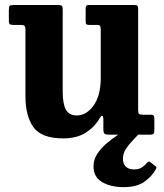

<svg xmlns="http://www.w3.org/2000/svg" viewBox="-20 -540 657 770"><path d="M82 -155V-420Q82 -432 78.8 -436Q75.5 -440 64.5 -440H34.5Q23.5 -440 19.5 -443Q15.5 -446 15.5 -457.5V-499Q15.5 -512.5 18.5 -516.2Q21.5 -520 34.5 -520H212.5Q224 -520 227.8 -516.8Q231.5 -513.5 231.5 -502.5V-172Q231.5 -124 244.2 -100.5Q257 -77 288 -77Q326.5 -77 355.2 -116.8Q384 -156.5 384 -227V-421Q384 -432 381.2 -436Q378.5 -440 370.5 -440H337.5Q329.5 -440 326.5 -442.5Q323.5 -445 323.5 -455.5V-503.5Q323.5 -513.5 326 -516.8Q328.5 -520 338 -520H518.5Q529 -520 531.5 -516.8Q534 -513.5 534 -502.5V-99Q534 -86 537.8 -83Q541.5 -80 554 -80H584.5Q592.5 -80 595.8 -76.8Q599 -73.5 599 -63.5V-19.5Q599 -8 596 -4Q593 0 582 0H416.5Q403 0 398.8 -4.2Q394.5 -8.5 394.5 -23.5V-60Q394.5 -73.5 390.5 -75.5Q386.5 -77.5 379.5 -65.5Q360.5 -31.5 324.2 -8.2Q288 15 233.5 15Q146.5 15 114.2 -29.8Q82 -74.5 82 -155ZM475.5 210.5Q424 210.5 389.5 190.2Q355 170 355 127Q355 100.5 369.8 77.5Q384.5 54.5 407.5 35Q430.5 15.5 455.2 -0.8Q480 -17 500 -30.5Q508.5 -36 518.2 -33.8Q528 -31.5 531.5 -28Q540.5 -20 542 -15.2Q543.5 -10.5 537.5 -3.5Q526 9.5 510.8 25Q495.5 40.5 484.2 58.5Q473 76.5 473 97Q473 116 484.2 127.8Q495.5 139.5 518 139.5Q536.5 139.5 548.5 131.8Q560.5 124 568.5 114Q576 104.5 583 110.5L602.5 125.5Q607.5 129 607.5 131.5Q607.5 134 604.5 139.5Q589.5 167 559.2 188.8Q529 210.5 475.5 210.5Z"/></svg>

Font: Besley* Narrow
Style: Bold
Weight: 700
Width: 4
Designer: Owen Earl
Foundry: indestructible type*
Version: Version 3.000; ttfautohint (v1.8.3)